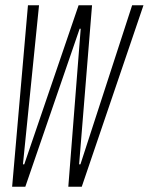

<svg xmlns="http://www.w3.org/2000/svg" viewBox="-20 -708 564 728"><path d="M26 0 86 -688H128L67 -85H72L278 -688H329L280 -85H285L481 -688H524L290 0H239L286 -599H282L76 0Z"/></svg>

Font: Saira UltraCondensed ExtraLight
Style: Italic
Weight: 250
Width: 1
Italic angle: -12°
Designer: Hector Gatti with collaboration of the Omnibus-Type team
Foundry: Omnibus-Type
Version: Version 1.101